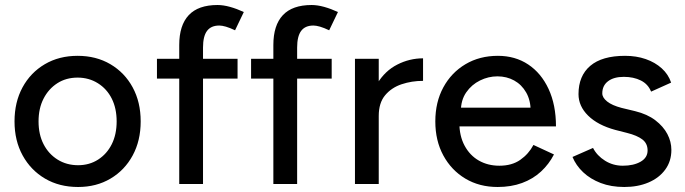

<svg xmlns="http://www.w3.org/2000/svg" viewBox="-20 -735 2735 767"><path d="M292 12Q217 12 160 -21.5Q103 -55 70.5 -114Q38 -173 38 -250Q38 -327 70 -386Q102 -445 159 -478.5Q216 -512 290 -512Q364 -512 421 -478.5Q478 -445 510 -386Q542 -327 542 -250Q542 -173 510 -114Q478 -55 421.5 -21.5Q365 12 292 12ZM292 -75Q337 -75 372 -97.5Q407 -120 426.5 -159Q446 -198 446 -250Q446 -302 426.5 -341Q407 -380 371 -402.5Q335 -425 290 -425Q244 -425 209 -402.5Q174 -380 154 -341Q134 -302 134 -250Q134 -198 154 -159Q174 -120 210 -97.5Q246 -75 292 -75Z M696 0V-555Q696 -634 734 -674.5Q772 -715 849 -715Q872 -715 899 -707.5Q926 -700 954 -687L919 -614Q898 -624 882.5 -628.5Q867 -633 856 -633Q823 -633 807 -611.5Q791 -590 791 -545V0ZM607 -421V-500H929V-421Z M1072 0V-555Q1072 -634 1110 -674.5Q1148 -715 1225 -715Q1248 -715 1275 -707.5Q1302 -700 1330 -687L1295 -614Q1274 -624 1258.5 -628.5Q1243 -633 1232 -633Q1199 -633 1183 -611.5Q1167 -590 1167 -545V0ZM983 -421V-500H1305V-421Z M1456 -269Q1456 -350 1487 -401Q1518 -452 1567 -477Q1616 -502 1670 -502V-412Q1625 -412 1584.5 -398.5Q1544 -385 1518.5 -354.5Q1493 -324 1493 -272ZM1398 0V-500H1493V0Z M1968 12Q1895 12 1839 -21.5Q1783 -55 1751 -114Q1719 -173 1719 -250Q1719 -327 1751 -386Q1783 -445 1839.5 -478.5Q1896 -512 1969 -512Q2038 -512 2090 -477.5Q2142 -443 2171.5 -379.5Q2201 -316 2201 -230H1797L1815 -245Q1815 -192 1836 -153Q1857 -114 1893 -93.5Q1929 -73 1975 -73Q2025 -73 2058.5 -96.5Q2092 -120 2111 -156L2193 -118Q2173 -79 2141 -49.5Q2109 -20 2065.5 -4Q2022 12 1968 12ZM1821 -290 1802 -305H2118L2100 -290Q2100 -334 2082 -365.5Q2064 -397 2034 -413.5Q2004 -430 1967 -430Q1931 -430 1897.5 -413.5Q1864 -397 1842.5 -366Q1821 -335 1821 -290Z M2474 12Q2421 12 2379.5 -4Q2338 -20 2309.5 -47Q2281 -74 2267 -108L2349 -144Q2365 -113 2397 -93Q2429 -73 2468 -73Q2511 -73 2539 -89Q2567 -105 2567 -134Q2567 -162 2546 -178Q2525 -194 2485 -204L2438 -216Q2368 -235 2329.5 -273Q2291 -311 2291 -359Q2291 -432 2338 -472Q2385 -512 2477 -512Q2522 -512 2559.5 -499Q2597 -486 2623.5 -462Q2650 -438 2661 -405L2581 -369Q2569 -399 2540 -413.5Q2511 -428 2472 -428Q2432 -428 2409 -410.5Q2386 -393 2386 -362Q2386 -345 2405.5 -329.5Q2425 -314 2463 -304L2517 -291Q2566 -279 2598 -254.5Q2630 -230 2646 -199.5Q2662 -169 2662 -136Q2662 -91 2637.5 -57.5Q2613 -24 2570.5 -6Q2528 12 2474 12Z"/></svg>

Font: Figtree Light Medium
Style: Regular
Weight: 500
Version: Version 2.001;gftools[0.9.30]